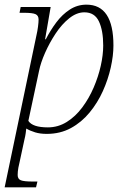

<svg xmlns="http://www.w3.org/2000/svg" viewBox="-25 -566 549 826"><path d="M132 -415Q136 -432 138.5 -451Q141 -470 141 -482Q141 -499 128 -505Q115 -511 78 -511H59L64 -536H193L169 -397H172Q192 -436 217.5 -470Q243 -504 275.5 -525Q308 -546 347 -546Q463 -546 463 -370Q463 -327 451.5 -275.5Q440 -224 417.5 -174Q395 -124 360.5 -82Q326 -40 280 -15Q234 10 176 10Q148 10 126.5 3.5Q105 -3 88 -13Q87 -4 85.5 7.5Q84 19 80 35L60 128Q57 139 54 155.5Q51 172 51 187Q51 204 64.5 209.5Q78 215 116 215H136L130 240H-5ZM181 -18Q225 -18 262.5 -41.5Q300 -65 329 -104Q358 -143 378 -189.5Q398 -236 408.5 -283Q419 -330 419 -370Q419 -435 400.5 -474Q382 -513 338 -513Q305 -513 273 -487.5Q241 -462 214.5 -422Q188 -382 169 -339Q150 -296 143 -261L97 -46Q115 -18 181 -18Z"/></svg>

Font: Noto Serif ExtraLight
Style: Italic
Weight: 200
Italic angle: -12°
Designer: Monotype Design Team
Foundry: Monotype Imaging Inc.
Version: Version 2.014; ttfautohint (v1.8.4.7-5d5b)